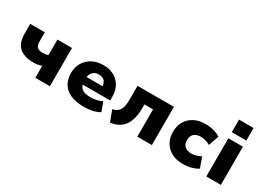

<svg xmlns="http://www.w3.org/2000/svg" viewBox="-21 -1477 3022 2215"><g transform="rotate(30 1490.0 -370.0)"><path d="M430 0V-159Q402 -149 372.5 -145Q343 -141 319 -141Q235 -141 179 -167.5Q123 -194 95.5 -246Q68 -298 68 -374V-509H262V-390Q262 -359 270 -336.5Q278 -314 299 -302.5Q320 -291 359 -291Q377 -291 397.5 -294Q418 -297 430 -304V-509H624V0Z M1083 11Q973 11 900.5 -21.5Q828 -54 793 -114Q758 -174 758 -255Q758 -329 791.5 -388.5Q825 -448 889 -484Q953 -520 1043 -520Q1117 -520 1177 -489Q1237 -458 1272.5 -398.5Q1308 -339 1308 -251V-205H912V-303H1158L1150 -289Q1150 -346 1122 -373Q1094 -400 1045 -400Q1013 -400 988.5 -385.5Q964 -371 950 -344.5Q936 -318 936 -279V-257Q936 -209 952.5 -179.5Q969 -150 1003.5 -136.5Q1038 -123 1094 -123Q1132 -123 1173.5 -132Q1215 -141 1244 -158L1288 -37Q1244 -11 1189.5 0Q1135 11 1083 11Z M1434 17 1379 -130Q1412 -136 1434.5 -150.5Q1457 -165 1471 -188.5Q1485 -212 1491 -244.5Q1497 -277 1497 -319V-509H1982V0H1788V-363H1673V-312Q1673 -241 1659.5 -184Q1646 -127 1617 -84.5Q1588 -42 1542.5 -16Q1497 10 1434 17Z M2397 11Q2312 11 2249 -22Q2186 -55 2151 -115Q2116 -175 2116 -254Q2116 -335 2151 -394.5Q2186 -454 2249 -487Q2312 -520 2397 -520Q2459 -520 2512.5 -505Q2566 -490 2599 -467L2550 -330Q2524 -347 2490.5 -356.5Q2457 -366 2424 -366Q2368 -366 2336 -337.5Q2304 -309 2304 -254Q2304 -199 2336 -170.5Q2368 -142 2424 -142Q2457 -142 2490 -152.5Q2523 -163 2549 -178L2598 -42Q2566 -19 2512.5 -4Q2459 11 2397 11Z M2706 -590V-757H2900V-590ZM2707 0V-509H2901V0Z"/></g></svg>

Font: Nunito Sans 6pt Black
Style: Regular
Weight: 900
Version: Version 3.101;gftools[0.9.27]